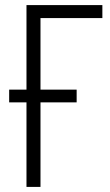

<svg xmlns="http://www.w3.org/2000/svg" viewBox="-20 -734 431 754"><path d="M382 -714V-663H139V-382H281V-332H139V0H84V-332H16V-382H84V-714Z"/></svg>

Font: Noto Sans Condensed Light
Style: Regular
Weight: 300
Width: 3
Designer: Monotype Design Team
Foundry: Monotype Imaging Inc.
Version: Version 2.013; ttfautohint (v1.8.4.7-5d5b)